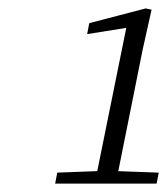

<svg xmlns="http://www.w3.org/2000/svg" viewBox="-20 -864 398 456"><path d="M111 -428 116 -454 222 -458H247L357 -454L352 -428ZM205 -428 284 -818 300 -801 187 -783 192 -809 326 -844 340 -841 319 -747 255 -428Z"/></svg>

Font: Source Serif 4 Light
Style: Italic
Weight: 300
Italic angle: -12°
Designer: Frank Grießhammer
Foundry: Adobe Systems Incorporated
Version: Version 4.004;hotconv 1.0.116;makeotfexe 2.5.65601